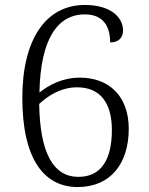

<svg xmlns="http://www.w3.org/2000/svg" viewBox="-20 -744 599 774"><path d="M293 10C427 10 499 -86 499 -225C499 -356 420 -431 302 -431C231 -431 177 -401 139 -371C143 -585 211 -686 322 -686C392 -686 424 -643 424 -573C457 -573 476 -591 476 -621C476 -673 428 -724 322 -724C164 -724 70 -584 70 -350C70 -99 160 10 293 10ZM296 -31C196 -31 141 -125 138 -325C168 -353 221 -392 291 -392C384 -392 431 -329 431 -220C431 -98 386 -31 296 -31Z"/></svg>

Font: Noto Serif Light
Style: Regular
Weight: 300
Designer: Monotype Design Team
Foundry: Monotype Imaging Inc.
Version: Version 2.013